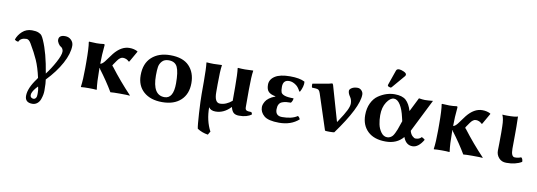

<svg xmlns="http://www.w3.org/2000/svg" viewBox="-66 -1126 5064 1809"><g transform="rotate(10 2466.5 -222.0)"><path d="M561 -366.2Q561 -291 510 -196.5Q459 -102.1 370.1 -9.8Q376 19 376 96.2Q376 113.3 372.6 133.5Q369.1 153.8 360.1 179.4Q351.1 205.1 331.1 221.4Q311 237.8 284.2 237.8Q214.4 237.8 213.9 173.8Q213.9 99.6 289.1 -1L295.9 -12.2Q273.9 -110.4 245.4 -175.3Q216.8 -240.2 168.9 -320.8Q148.9 -355 126 -355Q70.3 -355 53.2 -315.4Q32.2 -315.9 18.1 -330.1Q33.2 -375 71 -409.4Q108.9 -443.8 163.1 -443.8Q201.2 -443.8 224.1 -434.6Q247.1 -425.3 257.1 -412.1Q267.1 -398.9 278.8 -372.1Q330.1 -256.3 360.8 -64.9Q404.8 -122.1 442.4 -191.7Q480 -261.2 480 -295.9Q480 -310.1 472.9 -322Q465.8 -334 459 -336.9Q445.8 -342.8 432.9 -362.3Q419.9 -381.8 419.9 -398.9Q419.9 -443.8 480 -443.8Q514.2 -443.8 537.6 -421.1Q561 -398.4 561 -366.2ZM277.8 188Q303.7 194.8 314.9 167Q318.8 147.9 317.9 127.9Q317.9 98.1 313 79.1L310.1 67.9Q268.1 110.8 257.8 144Q249 179.2 277.8 188Z M974.1 -237.8Q1066.9 -115.7 1176.8 0L1174.8 2.9Q1159.7 0 1077.1 0Q1016.1 0 990.7 2.9Q935.5 -91.3 854 -199.2Q852.1 -200.7 856.4 -203.1Q858.4 -204.1 855.5 -204.6Q853.5 -204.6 850.1 -205.1V-180.2Q850.1 -71.3 859.9 0L857.9 2.9Q830.1 0 783.7 0Q736.8 0 710 2.9L708 0Q717.8 -67.9 717.8 -180.2V-234.9Q717.8 -374 708 -428.2L710.9 -432.1Q752 -429.2 781.7 -429.2Q816.9 -429.2 851.1 -434.1Q859.9 -434.1 859.9 -423.8Q850.1 -328.6 850.1 -246.1V-245.1Q867.7 -247.1 890.1 -274.9L950.2 -356Q1017.6 -439.5 1096.2 -439.5Q1139.6 -439.5 1172.9 -421.9L1175.8 -417.5L1116.2 -313H1107.9Q1100.1 -323.7 1084.5 -330.6Q1068.8 -337.4 1052.2 -337.4Q1024.9 -337.4 999 -300.3L969.2 -257.3Q965.3 -251.5 965.3 -248Q965.3 -246.1 965.8 -245.4Q966.3 -244.6 967.3 -244.1Q968.3 -243.7 970.2 -241.9Q972.2 -240.2 974.1 -237.8Z M1243.7 -205.1Q1243.7 -317.9 1310.1 -378.4Q1376.5 -439 1487.8 -439Q1608.9 -439 1668.2 -377Q1727.5 -314.9 1727.5 -213.9Q1727.5 -109.9 1663.6 -50Q1599.6 9.8 1485.8 9.8Q1374 9.8 1308.8 -47.6Q1243.7 -105 1243.7 -205.1ZM1480.5 -389.2Q1439.5 -389.2 1417.5 -365Q1395.5 -340.8 1390.6 -309.8Q1385.7 -278.8 1385.7 -228Q1385.7 -40 1499.5 -40Q1585.4 -40 1585.4 -187Q1585.4 -295.9 1563.5 -342.5Q1541.5 -389.2 1480.5 -389.2Z M1972.7 -248V-170.9Q1972.7 -70.8 2025.4 -70.8Q2083.5 -70.8 2139.6 -118.2V-250Q2139.6 -373 2132.3 -429.2L2134.8 -432.1Q2168.9 -429.2 2202.6 -429.2Q2202.6 -429.2 2279.8 -432.1L2280.8 -429.2Q2272 -376 2271.5 -249V-80.1Q2271.5 -57.1 2284.4 -50.5Q2297.4 -43.9 2330.6 -43.9Q2338.4 -37.1 2340.3 -22.9Q2297.4 10.3 2221.7 9.8Q2188.5 9.8 2170.4 -5.1Q2152.3 -20 2142.6 -58.1H2140.6Q2076.7 9.8 1996.6 9.8Q1950.7 9.8 1931.6 -20Q1931.6 107.9 1983.4 205.1Q1975.6 214.8 1964.4 236.8Q1906.2 228 1861.3 198.2Q1854.5 168.5 1847.4 51.8Q1840.3 -64.9 1840.3 -129.9V-249Q1840.3 -373 1833.5 -429.2L1835.4 -432.1Q1869.6 -429.2 1903.3 -429.2L1980.5 -432.1L1981.4 -429.2Q1972.7 -376 1972.7 -248Z M2632.3 -394Q2573.2 -394 2573.2 -328.1Q2573.2 -292 2579.8 -275.9Q2586.4 -259.8 2613.8 -250Q2641.1 -240.2 2700.2 -240.2Q2700.2 -218.3 2683.1 -195.8Q2655.3 -195.8 2637.7 -193.8Q2620.1 -191.9 2600.1 -184.3Q2580.1 -176.8 2570.1 -158.4Q2560.1 -140.1 2560.1 -110.8Q2560.1 -47.9 2624 -47.9Q2717.3 -47.9 2769.5 -83.5Q2783.7 -77.1 2792 -55.2Q2718.8 9.8 2605 9.8Q2501 9.8 2460.7 -24.7Q2420.4 -59.1 2420.4 -107.9Q2420.4 -119.1 2424.3 -132.1Q2428.2 -145 2438.2 -162.6Q2448.2 -180.2 2471.2 -197.5Q2494.1 -214.8 2528.3 -227.1V-230Q2484.4 -236.8 2462.4 -257.8Q2440.4 -278.8 2440.4 -325.2Q2440.4 -376 2488.8 -407.5Q2537.1 -439 2633.3 -439Q2724.1 -439 2772 -414.1L2774.4 -411.1Q2777.3 -391.6 2769.8 -364Q2762.2 -336.4 2749.5 -314L2742.2 -313Q2723.6 -350.6 2701.2 -367.7Q2666.5 -394 2632.3 -394Z M2934.1 -331.1Q2927.2 -352.1 2918.2 -359.6Q2909.2 -367.2 2891.1 -368.2L2854 -370.1Q2851.1 -376 2850.1 -388.4Q2849.1 -400.9 2851.1 -407.2Q2873 -412.1 2944.6 -423.6Q3016.1 -435.1 3033.2 -441.9Q3041 -441.9 3044.9 -429.2L3140.1 -98.1Q3142.1 -92.8 3143.1 -92.8Q3144 -92.8 3147.5 -98.1Q3148.9 -100.1 3149.4 -101.6Q3201.7 -179.7 3220.9 -219.7Q3240.2 -259.8 3240.2 -286.1Q3240.2 -321.3 3220.7 -349.1Q3201.2 -377 3201.2 -400.9Q3201.2 -416 3222.7 -429.4Q3244.1 -442.9 3277.8 -442.9Q3299.8 -442.9 3315.9 -426Q3332 -409.2 3332 -387.2Q3332 -265.1 3133.8 7.8Q3127 10.7 3089.6 11Q3052.2 11.2 3044.9 7.8Z M3632.8 -682.1Q3650.9 -682.1 3677.5 -670.2Q3704.1 -658.2 3704.1 -644Q3704.1 -635.3 3698.7 -628.9L3594.7 -506.8Q3587.9 -499 3584 -499Q3577.1 -499 3565.7 -503.4Q3554.2 -507.8 3554.2 -513.2Q3554.2 -519 3555.2 -522L3605 -665Q3610.8 -682.1 3632.8 -682.1ZM3746.1 -206.1 3737.8 -241.2Q3721.7 -314.5 3694.3 -358.2Q3667 -401.9 3632.8 -401.9Q3597.7 -401.9 3564.7 -351.8Q3531.7 -301.8 3531.7 -226.1Q3531.7 -181.2 3540.3 -139.6Q3548.8 -98.1 3573 -65.2Q3597.2 -32.2 3631.8 -32.2Q3647.9 -32.2 3661.4 -39.6Q3674.8 -46.9 3683.3 -56.9Q3691.9 -66.9 3701.9 -87.9Q3711.9 -108.9 3717.5 -123.5Q3723.1 -138.2 3732.9 -168ZM3632.8 -443.8Q3706.1 -443.8 3741.5 -411.4Q3776.9 -378.9 3796.9 -312L3863.8 -445.8Q3901.9 -439.9 3920.9 -439.9Q3949.7 -439.9 3998 -444.8L3840.8 -130.9Q3849.1 -99.6 3866.7 -83.3Q3884.3 -66.9 3896 -66.9Q3934.6 -66.9 3953.1 -90.3Q3965.3 -87.9 3984.9 -70.3Q3938 9.8 3880.9 9.8Q3817.9 9.8 3792 -63Q3731 10.3 3624 9.8Q3513.2 9.8 3452.6 -48.1Q3392.1 -106 3392.1 -202.1Q3392.1 -268.1 3416 -317.6Q3439.9 -367.2 3478 -393.1Q3516.1 -418.9 3554.9 -431.4Q3593.8 -443.8 3632.8 -443.8Z M4350.1 -237.8Q4442.9 -115.7 4552.7 0L4550.8 2.9Q4535.6 0 4453.1 0Q4392.1 0 4366.7 2.9Q4311.5 -91.3 4230 -199.2Q4228 -200.7 4232.4 -203.1Q4234.4 -204.1 4231.4 -204.6Q4229.5 -204.6 4226.1 -205.1V-180.2Q4226.1 -71.3 4235.8 0L4233.9 2.9Q4206.1 0 4159.7 0Q4112.8 0 4085.9 2.9L4084 0Q4093.8 -67.9 4093.8 -180.2V-234.9Q4093.8 -374 4084 -428.2L4086.9 -432.1Q4127.9 -429.2 4157.7 -429.2Q4192.9 -429.2 4227.1 -434.1Q4235.8 -434.1 4235.8 -423.8Q4226.1 -328.6 4226.1 -246.1V-245.1Q4243.7 -247.1 4266.1 -274.9L4326.2 -356Q4393.6 -439.5 4472.2 -439.5Q4515.6 -439.5 4548.8 -421.9L4551.8 -417.5L4492.2 -313H4483.9Q4476.1 -323.7 4460.4 -330.6Q4444.8 -337.4 4428.2 -337.4Q4400.9 -337.4 4375 -300.3L4345.2 -257.3Q4341.3 -251.5 4341.3 -248Q4341.3 -246.1 4341.8 -245.4Q4342.3 -244.6 4343.3 -244.1Q4344.2 -243.7 4346.2 -241.9Q4348.1 -240.2 4350.1 -237.8Z M4683.6 -261.2 4682.6 -321.8Q4681.6 -395 4664.6 -429.2L4666.5 -431.2Q4678.7 -429.2 4710.4 -429.2Q4787.6 -429.2 4812.5 -439Q4814.5 -375 4814.5 -342.8V-272Q4814.5 -238.3 4814 -190.4Q4813.5 -142.6 4813.5 -130.9Q4813.5 -53.7 4850.6 -54.2Q4884.8 -54.2 4908.7 -65.9Q4925.8 -55.2 4925.8 -24.9Q4867.7 10.3 4778.8 9.8Q4733.9 9.8 4707.8 -19.8Q4681.6 -49.3 4681.6 -87.9Q4681.6 -92.8 4682.9 -159.4Q4684.1 -226.1 4683.6 -261.2Z"/></g></svg>

Font: Linux Biolinum O
Style: Bold
Weight: 700
Designer: Philipp H. Poll
Foundry: Philipp H. Poll
Version: Version 1.3.2